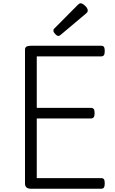

<svg xmlns="http://www.w3.org/2000/svg" viewBox="-20 -1155 703 1175"><path d="M169 0Q151 0 142 -8Q133 -16 133 -32V-852Q133 -864 142 -869.5Q151 -875 169 -875H599Q611 -875 616 -868Q621 -861 621 -843Q621 -825 616 -817.5Q611 -810 599 -810H205V-495H536Q548 -495 553.5 -488Q559 -481 559 -463Q559 -445 553.5 -437.5Q548 -430 536 -430H205V-65H599Q611 -65 616 -58Q621 -51 621 -33Q621 -15 616 -7.5Q611 0 599 0ZM338 -935Q329 -935 318 -946.5Q307 -958 307 -966Q307 -970 307.5 -973Q308 -976 313 -981L456 -1125Q461 -1129 464.5 -1132Q468 -1135 473 -1135Q481 -1135 491.5 -1127.5Q502 -1120 509.5 -1110Q517 -1100 517 -1092Q517 -1086 515 -1082Q513 -1078 506 -1072L354 -944Q349 -940 345 -937.5Q341 -935 338 -935Z"/></svg>

Font: Playwrite GB S Light
Style: Regular
Weight: 300
Designer: Veronika Burian, José Scaglione
Foundry: TypeTogether
Version: Version 1.002